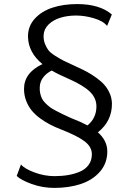

<svg xmlns="http://www.w3.org/2000/svg" viewBox="-20 -837 623 948"><path d="M83.5 -24.9Q101.6 -3.4 150.6 14.6Q199.7 32.7 249 32.7Q285.2 32.7 316.4 27.3Q347.7 22 375 10.3Q402.3 -1.5 418 -23.4Q433.6 -45.4 433.6 -75.2Q433.6 -112.3 397.2 -139.6Q360.8 -167 282.7 -197.3Q252.9 -209 228.5 -221.4Q204.1 -233.9 179.2 -252Q154.3 -270 137.5 -290.3Q120.6 -310.5 109.9 -337.6Q99.1 -364.7 98.6 -395.5Q97.2 -477.1 189.5 -520.5Q119.6 -578.1 118.2 -655.8Q117.7 -707 151.1 -744.1Q184.6 -781.2 238.8 -799.1Q293 -816.9 360.4 -816.9Q472.7 -816.9 532.2 -765.6L508.8 -709Q489.3 -733.4 443.8 -746.8Q398.4 -760.3 355.5 -760.3Q313.5 -760.3 278.3 -749.5Q243.2 -738.8 220 -716.3Q196.8 -693.8 195.3 -663.1Q194.3 -640.1 201.9 -620.8Q209.5 -601.6 219.2 -588.9Q229 -576.2 253.2 -561Q277.3 -545.9 293.2 -537.8Q309.1 -529.8 345.7 -513.2Q354.5 -508.8 359.4 -506.8Q387.7 -494.1 410.2 -481.9Q432.6 -469.7 456.3 -452.6Q480 -435.5 495.8 -417.5Q511.7 -399.4 522 -375.5Q532.2 -351.6 532.7 -325.2Q533.2 -239.3 463.4 -183.6Q508.3 -144 509.8 -92.3Q510.7 -33.2 474.9 9Q439 51.3 380.4 71Q321.8 90.8 248 90.8Q189.5 90.8 136 71.3Q82.5 51.8 62.5 31.7ZM326.7 -255.9Q381.3 -234.4 412.1 -217.8Q456.1 -253.9 456.1 -312Q456.1 -352.1 424.6 -383.5Q393.1 -415 316.9 -448.7Q266.6 -470.2 235.4 -488.8Q209 -475.6 193.1 -454.6Q177.2 -433.6 176.3 -407.2Q175.3 -390.1 178.7 -375.5Q182.1 -360.8 187.5 -349.9Q192.9 -338.9 204.6 -327.4Q216.3 -315.9 226.1 -308.3Q235.8 -300.8 255.4 -290.5Q274.9 -280.3 288.1 -273.9Q301.3 -267.6 326.7 -255.9Z"/></svg>

Font: HaufeMerriweatherSansLt
Style: Italic
Weight: 300
Designer: Eben Sorkin ( eben@eyebytes.com )
Foundry: Eben Sorkin
Version: Version 1.56